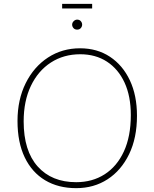

<svg xmlns="http://www.w3.org/2000/svg" viewBox="-20 -971 803 998"><path d="M376 7Q283 7 214.5 -34Q146 -75 108.5 -153Q71 -231 71 -342Q71 -453 113.5 -538.5Q156 -624 229.5 -672Q303 -720 396 -720Q485 -720 551.5 -676Q618 -632 655 -553.5Q692 -475 692 -369Q692 -254 651 -169.5Q610 -85 539 -39Q468 7 376 7ZM376 -24Q460 -24 524 -65Q588 -106 624 -184Q660 -262 660 -373Q660 -471 627.5 -541.5Q595 -612 536 -650.5Q477 -689 397 -689Q311 -689 244.5 -646Q178 -603 140.5 -524.5Q103 -446 103 -340Q103 -187 176 -105.5Q249 -24 376 -24ZM303 -927V-951H459V-927ZM381 -817Q369 -817 362 -825Q355 -833 355 -843Q355 -853 363 -861Q371 -869 381 -869Q393 -869 400 -861Q407 -853 407 -843Q407 -833 400 -825Q393 -817 381 -817Z"/></svg>

Font: Livvic Thin
Style: Regular
Weight: 250
Designer: Jacques Le Bailly, Baron von Fonthausen
Version: Version 1.001; ttfautohint (v1.8.2)